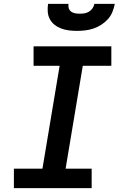

<svg xmlns="http://www.w3.org/2000/svg" viewBox="-20 -975 640 995"><path d="M52 0V-101H200L289 -634H154V-735H557V-634H409L320 -101H455V0ZM379 -815Q358 -815 337.5 -817.5Q317 -820 298 -827Q279 -834 263.5 -846Q248 -858 238.5 -875.5Q229 -893 227.5 -913.5Q226 -934 229 -955H335Q333 -943 336.5 -932Q340 -921 349 -914.5Q358 -908 370 -906Q382 -904 393 -904Q406 -904 418 -906Q430 -908 441 -914.5Q452 -921 459.5 -932Q467 -943 469 -955H575Q571 -934 562.5 -913Q554 -892 539 -875.5Q524 -859 504.5 -846.5Q485 -834 464 -827Q443 -820 421.5 -817.5Q400 -815 379 -815Z"/></svg>

Font: Iosevka Slab Extended
Style: Bold Italic
Weight: 700
Width: 7
Italic angle: -9°
Monospace: yes
Designer: Belleve Invis
Foundry: Belleve Invis
Version: Version 11.1.0; ttfautohint (v1.8.3)